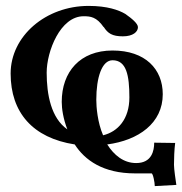

<svg xmlns="http://www.w3.org/2000/svg" viewBox="-20 -472 617 650"><path d="M441 80C398 80 366 53 343 17C449 3 531 -55 531 -153C531 -238 472 -301 361 -301C251 -301 189 -229 189 -127C189 -104 194 -70 208 -34C153 -72 138 -152 138 -226C138 -298 184 -417 263 -417C286 -417 307 -415 331 -380V-381C345 -359 360 -349 396 -349C430 -349 447 -364 447 -380C447 -392 427 -409 404 -425C382 -438 343 -452 280 -452C135 -452 16 -350 16 -223C16 -91 91 -5 233 17C267 70 329 115 437 115H493C498 115 504 146 504 158L577 154C575 141 569 100 569 86C569 68 570 34 573 12L502 11C502 38 494 80 441 80ZM306 -134C306 -210 325 -268 361 -268C408 -268 418 -217 418 -142C418 -69 379 -26 329 -14C310 -58 306 -110 306 -134Z"/></svg>

Font: Libertinus Serif Semibold
Style: Regular
Weight: 600
Designer: Philipp H. Poll, Khaled Hosny
Foundry: Caleb Maclennan
Version: Version 7.050;RELEASE